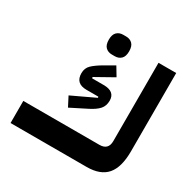

<svg xmlns="http://www.w3.org/2000/svg" viewBox="-169 -954 1134 1128"><g transform="rotate(30 398.0 -390.0)"><path d="M40 -150H556Q616 -150 616 -210V-741H736V-210Q736 -102 692.5 -51Q649 0 556 0H40ZM254 -311 411 -385 409 -392H329Q254 -392 254 -462Q254 -497 277 -519Q300 -541 343 -566L409 -604L445 -544L322 -475L324 -467H402Q479 -467 479 -405Q479 -369 458.5 -346Q438 -323 396 -302L287 -247ZM354 -646Q328 -646 311.5 -662Q295 -678 295 -713Q295 -748 311.5 -764Q328 -780 354 -780H374Q400 -780 416.5 -764Q433 -748 433 -713Q433 -678 416.5 -662Q400 -646 374 -646Z"/></g></svg>

Font: IBM Plex Sans Arabic
Style: Bold
Weight: 700
Designer: Mike Abbink, Paul van der Laan, Pieter van Rosmalen, Wael Morcos, Khajak Apelian
Foundry: Bold Monday
Version: Version 1.2